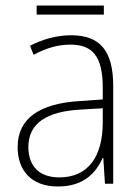

<svg xmlns="http://www.w3.org/2000/svg" viewBox="-20 -667 508 697"><path d="M357 -647H113V-614H357ZM238 -539C185 -539 134 -524 89 -501L102 -468C150 -494 193 -505 236 -505C316 -505 353 -462 353 -349V-306L267 -300C125 -291 44 -238 44 -133C44 -49 93 10 190 10C282 10 327 -37 353 -94H355L361 0H391V-355C391 -484 342 -539 238 -539ZM270 -269 353 -274V-219C352 -101 302 -23 195 -23C124 -23 83 -63 83 -133C83 -220 150 -262 270 -269Z"/></svg>

Font: Noto Sans Myanmar SemiCondensed ExtraLight
Style: Regular
Weight: 200
Width: 4
Designer: Monotype Design Team
Foundry: Monotype Imaging Inc.
Version: Version 2.107